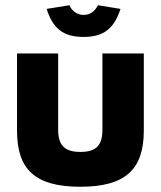

<svg xmlns="http://www.w3.org/2000/svg" viewBox="-20 -704 613 733"><path d="M45 -205C45 -56 115 9 287 9C457 9 529 -56 529 -205V-500H371V-209C371 -150 348 -124 287 -124C226 -124 202 -150 202 -209V-500H45ZM158 -670 245 -684C254 -663 274 -647 299 -647C328 -647 344 -665 354 -684L440 -670C416 -596 377 -563 299 -563C220 -563 182 -596 158 -670Z"/></svg>

Font: LT Wave Text Black
Style: Regular
Weight: 900
Designer: Daniel Lyons
Version: Version 2.5 (Glyphs App)